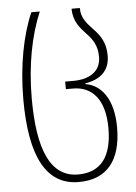

<svg xmlns="http://www.w3.org/2000/svg" viewBox="-55 -571 610 861"><g transform="rotate(-5 250.5 -140.5)"><path d="M265 248C392 248 457 167 457 19C457 -109 403 -176 332 -187V-190C403 -202 443 -239 443 -306C443 -364 419 -398 390 -428C363 -457 337 -483 337 -529H300C300 -473 328 -442 357 -411C383 -384 404 -354 404 -304C404 -236 350 -206 280 -206H243V-172H275C360 -172 418 -112 418 19C418 142 371 214 265 214C139 214 87 84 87 -143C87 -293 113 -426 157 -529H119C76 -432 49 -293 49 -143C49 114 118 248 265 248Z"/></g></svg>

Font: Noto Sans Georgian Condensed ExtraLight
Style: Regular
Weight: 200
Width: 3
Designer: Monotype Design Team, Akaki Razmadze
Foundry: Google LLC
Version: Version 2.005